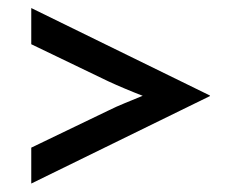

<svg xmlns="http://www.w3.org/2000/svg" viewBox="-20 -546 561 468"><path d="M56.2 -98.6V-186.1L243.8 -276.4Q263.2 -286.1 284.7 -294.8Q306.2 -303.5 327.8 -312.5Q306.2 -320.8 284.7 -329.9Q263.2 -338.9 243.8 -347.9L56.2 -438.2V-526.4L491.7 -313.2V-311.8Z"/></svg>

Font: Afacad Flux Medium
Style: Regular
Weight: 500
Designer: Kristian Moeller
Foundry: Dicotype
Version: Version 1.100